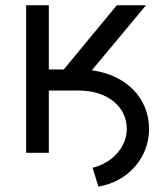

<svg xmlns="http://www.w3.org/2000/svg" viewBox="-20 -565 622 710"><path d="M76.7 0H160.5V-230.1H272.7C376.1 -230.1 448.9 -171.2 448.9 -88.1C448.9 -22.4 396.7 37.3 322.4 55.4L343.8 125C453.5 106.9 531.2 18.5 531.2 -88.1C531.2 -203.1 445.7 -288.4 319.6 -305L519.9 -545.5H411.9L215.9 -308.2H160.5V-545.5H76.7Z"/></svg>

Font: Margiela Sans
Style: Regular
Weight: 400
Designer: Stefan Endress, Andreas Faust
Version: Version 1.100;FEAKit 1.0